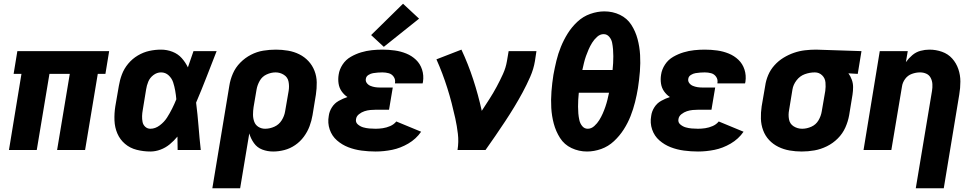

<svg xmlns="http://www.w3.org/2000/svg" viewBox="-20 -804 5224 1029"><path d="M28 0H177L245 -408H354L286 0H436L504 -408H545L565 -530H73L53 -408H95Z M786 8Q813 8 840 -2Q867 -12 889.5 -30.5Q912 -49 931 -72Q931 -36 932 0H1056Q1049 -64 1044 -127.5Q1039 -191 1031 -254Q1060 -322 1087 -391.5Q1114 -461 1141 -530H1017Q1002 -486 987 -443Q974 -470 954 -492.5Q934 -515 904.5 -526.5Q875 -538 843 -538Q811 -538 779.5 -531Q748 -524 718.5 -506.5Q689 -489 667 -462.5Q645 -436 633.5 -405.5Q622 -375 617 -344L598 -234Q592 -196 593.5 -158.5Q595 -121 609 -88.5Q623 -56 650 -33Q677 -10 713 -1Q749 8 786 8ZM786 -114Q770 -114 758.5 -124.5Q747 -135 744 -150.5Q741 -166 741.5 -182Q742 -198 745 -214L763 -324Q766 -345 774.5 -366Q783 -387 802 -401.5Q821 -416 843 -416Q867 -416 884 -400Q901 -384 908 -362.5Q915 -341 919 -318Q923 -295 925 -272Q915 -247 902.5 -222Q890 -197 875 -173.5Q860 -150 836 -132Q812 -114 786 -114Z M1118 205H1267L1316 -89Q1324 -61 1341 -37Q1358 -13 1385.5 -2.5Q1413 8 1444 8Q1474 8 1504.5 0Q1535 -8 1562 -26.5Q1589 -45 1608.5 -71.5Q1628 -98 1639 -127.5Q1650 -157 1655 -187L1673 -297Q1678 -330 1677.5 -362.5Q1677 -395 1665.5 -424.5Q1654 -454 1633 -476.5Q1612 -499 1584 -513Q1556 -527 1523.5 -532.5Q1491 -538 1459 -538Q1425 -538 1391 -532.5Q1357 -527 1325 -510.5Q1293 -494 1267.5 -468Q1242 -442 1228 -409.5Q1214 -377 1209 -344ZM1401 -114Q1381 -114 1365 -124Q1349 -134 1342.5 -152Q1336 -170 1336 -190Q1336 -210 1339 -230L1355 -324Q1359 -348 1372 -371Q1385 -394 1409 -405Q1433 -416 1457 -416Q1481 -416 1501.5 -403Q1522 -390 1526.5 -366Q1531 -342 1527 -317L1508 -207Q1504 -182 1489.5 -159Q1475 -136 1450.5 -125Q1426 -114 1401 -114Z M1993 8Q2037 8 2081.5 -1Q2126 -10 2168 -34.5Q2210 -59 2237 -98L2104 -153Q2091 -137 2071.5 -128.5Q2052 -120 2032 -117Q2012 -114 1993 -114Q1976 -114 1959 -115.5Q1942 -117 1926.5 -121.5Q1911 -126 1898 -137Q1885 -148 1888 -165Q1890 -181 1904 -192Q1918 -203 1933.5 -208Q1949 -213 1964.5 -214.5Q1980 -216 1996 -216H2065L2085 -335H2015Q2002 -335 1989.5 -337Q1977 -339 1965 -344Q1953 -349 1945.5 -359.5Q1938 -370 1941 -383Q1943 -395 1955 -402.5Q1967 -410 1979.5 -412Q1992 -414 2004.5 -415Q2017 -416 2029 -416Q2047 -416 2063.5 -411.5Q2080 -407 2090 -392.5Q2100 -378 2097 -360V-357H2245Q2246 -362 2247 -366Q2252 -400 2242 -431Q2232 -462 2209.5 -483.5Q2187 -505 2157.5 -517Q2128 -529 2095.5 -533.5Q2063 -538 2029 -538Q2001 -538 1972.5 -535Q1944 -532 1915.5 -523.5Q1887 -515 1860 -499.5Q1833 -484 1816 -458Q1799 -432 1795 -404Q1791 -380 1794.5 -356.5Q1798 -333 1811 -314.5Q1824 -296 1842 -284Q1818 -276 1795.5 -263.5Q1773 -251 1759 -229Q1745 -207 1742 -183Q1735 -145 1747 -110Q1759 -75 1786 -51.5Q1813 -28 1846.5 -15Q1880 -2 1917.5 3Q1955 8 1993 8ZM2037 -553 2226 -704 2140 -784 1969 -616Z M2432 0H2582Q2609 -38 2635 -76Q2661 -114 2686.5 -152.5Q2712 -191 2736 -230.5Q2760 -270 2781.5 -310Q2803 -350 2821.5 -392Q2840 -434 2847 -477L2855 -530H2706L2697 -477Q2691 -441 2675.5 -407Q2660 -373 2642 -339.5Q2624 -306 2603.5 -274Q2583 -242 2562 -210Q2543 -296 2516 -378.5Q2489 -461 2453 -538L2319 -486Q2336 -448 2350.5 -409.5Q2365 -371 2377.5 -331.5Q2390 -292 2400.5 -251.5Q2411 -211 2420 -170Q2429 -129 2434 -86.5Q2439 -44 2432 0Z M3126 8Q3164 8 3202 -5.5Q3240 -19 3270.5 -47.5Q3301 -76 3323 -110.5Q3345 -145 3359.5 -182Q3374 -219 3383.5 -257Q3393 -295 3399 -332Q3406 -377 3409.5 -421.5Q3413 -466 3410.5 -509.5Q3408 -553 3397 -594.5Q3386 -636 3363.5 -671Q3341 -706 3302.5 -724.5Q3264 -743 3219 -743Q3182 -743 3143.5 -729.5Q3105 -716 3074.5 -687.5Q3044 -659 3022.5 -624.5Q3001 -590 2986 -553Q2971 -516 2962 -478.5Q2953 -441 2946 -403Q2939 -359 2935.5 -314Q2932 -269 2934.5 -225.5Q2937 -182 2948 -141Q2959 -100 2981.5 -64.5Q3004 -29 3043 -10.5Q3082 8 3126 8ZM3130 -114Q3112 -114 3100.5 -128Q3089 -142 3085 -160Q3081 -178 3079.5 -196Q3078 -214 3078 -232.5Q3078 -251 3079 -269.5Q3080 -288 3082 -307H3244Q3240 -288 3235.5 -269.5Q3231 -251 3224.5 -232Q3218 -213 3210 -195Q3202 -177 3191.5 -160Q3181 -143 3165 -128.5Q3149 -114 3130 -114ZM3101 -429Q3105 -447 3109.5 -466Q3114 -485 3120.5 -503.5Q3127 -522 3135 -540Q3143 -558 3153.5 -575Q3164 -592 3180 -606.5Q3196 -621 3215 -621Q3233 -621 3245 -607Q3257 -593 3260.5 -575.5Q3264 -558 3265.5 -539.5Q3267 -521 3267 -502.5Q3267 -484 3266 -465.5Q3265 -447 3263 -429Z M3721 8Q3765 8 3809.5 -1Q3854 -10 3896 -34.5Q3938 -59 3965 -98L3832 -153Q3819 -137 3799.5 -128.5Q3780 -120 3760 -117Q3740 -114 3721 -114Q3704 -114 3687 -115.5Q3670 -117 3654.5 -121.5Q3639 -126 3626 -137Q3613 -148 3616 -165Q3618 -181 3632 -192Q3646 -203 3661.5 -208Q3677 -213 3692.5 -214.5Q3708 -216 3724 -216H3793L3813 -335H3743Q3730 -335 3717.5 -337Q3705 -339 3693 -344Q3681 -349 3673.5 -359.5Q3666 -370 3669 -383Q3671 -395 3683 -402.5Q3695 -410 3707.5 -412Q3720 -414 3732.5 -415Q3745 -416 3757 -416Q3775 -416 3791.5 -411.5Q3808 -407 3818 -392.5Q3828 -378 3825 -360V-357H3973Q3974 -362 3975 -366Q3980 -400 3970 -431Q3960 -462 3937.5 -483.5Q3915 -505 3885.5 -517Q3856 -529 3823.5 -533.5Q3791 -538 3757 -538Q3729 -538 3700.5 -535Q3672 -532 3643.5 -523.5Q3615 -515 3588 -499.5Q3561 -484 3544 -458Q3527 -432 3523 -404Q3519 -380 3522.5 -356.5Q3526 -333 3539 -314.5Q3552 -296 3570 -284Q3546 -276 3523.5 -263.5Q3501 -251 3487 -229Q3473 -207 3470 -183Q3463 -145 3475 -110Q3487 -75 3514 -51.5Q3541 -28 3574.5 -15Q3608 -2 3645.5 3Q3683 8 3721 8Z M4277 8Q4311 8 4345 2Q4379 -4 4411.5 -20Q4444 -36 4470 -62Q4496 -88 4510.5 -120.5Q4525 -153 4531 -187L4549 -297Q4552 -317 4552 -337.5Q4552 -358 4545 -377Q4538 -396 4527 -411L4577 -408L4597 -530L4354 -538H4353Q4324 -538 4294 -534.5Q4264 -531 4235 -521Q4206 -511 4179 -494.5Q4152 -478 4130.5 -454Q4109 -430 4097 -401.5Q4085 -373 4081 -344L4062 -234Q4057 -200 4058 -167.5Q4059 -135 4070 -105.5Q4081 -76 4102 -53.5Q4123 -31 4151.5 -17Q4180 -3 4212 2.5Q4244 8 4277 8ZM4279 -114Q4254 -114 4233.5 -127Q4213 -140 4208.5 -164.5Q4204 -189 4209 -214L4227 -324Q4231 -350 4249 -373.5Q4267 -397 4293.5 -406.5Q4320 -416 4347 -416Q4370 -416 4386 -400.5Q4402 -385 4404 -362Q4406 -339 4403 -317L4384 -207Q4380 -182 4366.5 -159Q4353 -136 4328.5 -125Q4304 -114 4279 -114Z M4888 205H5038L5121 -297Q5127 -332 5127 -367Q5127 -402 5116 -434Q5105 -466 5083 -490.5Q5061 -515 5028.5 -526.5Q4996 -538 4961 -538Q4937 -538 4913 -531.5Q4889 -525 4869.5 -508.5Q4850 -492 4835 -471L4845 -530H4695L4608 0H4757L4814 -340Q4817 -362 4831 -381Q4845 -400 4867 -408Q4889 -416 4911 -416Q4929 -416 4944.5 -409Q4960 -402 4968 -386.5Q4976 -371 4977 -353Q4978 -335 4975 -317Z"/></svg>

Font: Iosevka Sparkle Heavy
Style: Italic
Weight: 900
Italic angle: -9°
Designer: Belleve Invis
Foundry: Belleve Invis
Version: Version 4.5.0; ttfautohint (v1.8.3)